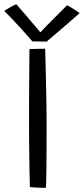

<svg xmlns="http://www.w3.org/2000/svg" viewBox="-42 -893 400 916"><path d="M177 3Q168.5 3 154 2.8Q139.5 2.5 124.8 1.5Q110 0.5 100.5 -0.5Q99.5 -38.5 98.5 -93.8Q97.5 -149 97 -208.2Q96.5 -267.5 96.5 -316Q96.5 -384 97 -471.5Q97.5 -559 98.5 -658.5Q103 -659 112.2 -659.2Q121.5 -659.5 132.8 -659.8Q144 -660 154.8 -660.2Q165.5 -660.5 173.5 -660.5Q175.5 -596.5 177 -529Q178.5 -461.5 179.5 -399Q180.5 -336.5 180.5 -287Q180.5 -266 180.2 -233.2Q180 -200.5 180 -163.8Q180 -127 179.5 -92.5Q179 -58 178.5 -32.2Q178 -6.5 177 3ZM278 -868Q285 -864.5 294 -859.2Q303 -854 311.8 -848.5Q320.5 -843 327.5 -838Q334.5 -833 338 -830.5Q274 -774 235.5 -741.5Q197 -709 180.5 -694.5Q172.5 -694.5 159.8 -694.8Q147 -695 134.2 -695.2Q121.5 -695.5 112.5 -695.5Q82.5 -730.5 48.8 -767.2Q15 -804 -21.5 -841Q-14.5 -845.5 -5 -851.5Q4.5 -857.5 15.2 -863.2Q26 -869 35.5 -873Q51.5 -855 70.5 -833Q89.5 -811 107.2 -790Q125 -769 137.8 -754Q150.5 -739 153.5 -735H147Q158.5 -748 182 -771.8Q205.5 -795.5 231.8 -821.8Q258 -848 278 -868Z"/></svg>

Font: Grandstander Thin Light
Style: Regular
Weight: 300
Version: Version 1.200